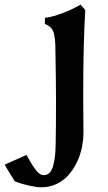

<svg xmlns="http://www.w3.org/2000/svg" viewBox="-163 -525 461 820"><path d="M22.9 223.1Q38.6 223.1 49.1 212.4Q59.6 201.7 64.7 180.9Q69.8 160.2 72 140.4Q74.2 120.6 74.7 92.8Q76.2 19.5 76.2 -89.4Q76.2 -177.7 73.7 -308.6Q73.7 -363.3 65.7 -387.5Q57.6 -411.6 28.8 -422.9V-448.7Q62 -452.6 105 -469.2Q147.9 -485.8 181.2 -505.4L201.2 -481.9Q192.4 -341.3 192.4 -113.8Q192.4 -71.8 192.9 -31.5Q193.4 8.8 193.4 40.5Q193.4 74.7 186 108.2Q178.7 141.6 163.6 171.6Q148.4 201.7 127.4 224.9Q106.4 248 76.9 261.5Q47.4 274.9 13.2 274.9Q-6.8 274.9 -39.6 267.6Q-72.3 260.3 -100.1 249.5Q-102.1 245.6 -106.4 238.8Q-110.8 231.9 -112.3 229.5L-111.8 230Q-134.8 193.4 -143.1 178.2L-49.8 136.7Q-49.3 137.2 -46.1 142.8Q-43 148.4 -40 153.6Q-37.1 158.7 -36.1 160.6L-36.6 160.2Q-28.8 173.8 -24.4 180.7Q-20 187.5 -11.2 199.5Q-2.4 211.4 6.1 217.3Q14.6 223.1 22.9 223.1Z"/></svg>

Font: Flanker
Style: Bold
Weight: 700
Designer: Flanker
Foundry: Flanker
Version: Version 2.021